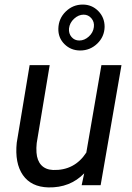

<svg xmlns="http://www.w3.org/2000/svg" viewBox="-20 -815 580 845"><path d="M44.4 0ZM350.6 -52.2Q288.6 11.7 192.9 9.8Q117.2 7.8 80.8 -44.4Q44.4 -96.7 53.7 -187L110.4 -528.3H198.7L141.6 -185.5Q139.2 -164.1 140.6 -143.6Q143.1 -108.4 161.6 -88.4Q180.2 -68.4 213.4 -66.9Q308.1 -64 359.9 -143.6L426.3 -528.3H514.6L422.9 0H339.4ZM236.8 -689Q237.8 -733.4 269.3 -764.2Q300.8 -794.9 344.2 -794.9Q384.3 -794.9 412.4 -766.6Q440.4 -738.3 440.4 -696.8Q439.5 -653.3 408 -623Q376.5 -592.8 333 -592.8Q292 -592.8 263.9 -620.6Q235.8 -648.4 236.8 -689ZM283.7 -689.9Q281.7 -667.5 294.9 -652.1Q308.1 -636.7 329.1 -636.7Q351.6 -636.7 370.8 -654.1Q390.1 -671.4 393.1 -695.8Q396 -718.3 382.3 -734.4Q368.7 -750.5 348.1 -750.5Q325.7 -750.5 306.2 -732.7Q286.6 -714.8 283.7 -689.9Z"/></svg>

Font: Roboto
Style: Italic
Weight: 400
Italic angle: -12°
Designer: Google
Version: Version 2.134; 2016; ttfautohint (v1.6)